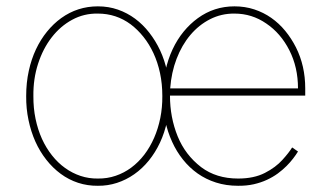

<svg xmlns="http://www.w3.org/2000/svg" viewBox="-20 -574 1044 605"><path d="M62.1 0ZM288.4 11.4Q255.7 11.7 226 2Q196.4 -7.8 171.3 -26.3Q146.3 -44.7 125.9 -70.7Q105.5 -96.6 91.4 -128Q77.4 -159.4 69.8 -195.8Q62.1 -232.2 62.5 -271.3Q62.5 -313.6 70.7 -350.7Q78.8 -387.8 93.4 -418.7Q108 -449.6 128.2 -474.4Q148.4 -499.3 172.9 -517Q224.4 -554 288.4 -554Q322.1 -554 351.6 -543.7Q381 -533.4 405.7 -515.1Q430.4 -496.8 450.3 -471.2Q470.2 -445.7 484.4 -415.5Q514.2 -351.6 514.2 -271.3Q514.6 -230.1 506.7 -193.2Q498.9 -156.2 484.2 -124.8Q469.5 -93.4 448.9 -68Q428.3 -42.6 402.9 -24.9Q377.5 -7.1 348.5 2.3Q319.6 11.7 288.4 11.4ZM288.4 -11.4Q317.8 -11 344.5 -20.1Q371.1 -29.1 393.8 -46Q416.5 -62.9 434.7 -86.6Q452.8 -110.4 465.6 -139.6Q478.3 -168.7 485.1 -202.1Q491.8 -235.4 491.5 -271.3Q491.5 -310 484.2 -343.9Q476.9 -377.8 463.6 -406.4Q450.3 -435 432 -457.9Q413.7 -480.8 392 -497.2Q346.2 -531.2 288.4 -531.2Q244.7 -532 207.4 -511.7Q170.1 -491.5 142.8 -456.1Q115.4 -420.8 100 -373.2Q84.5 -325.6 85.2 -271.3Q84.9 -233.7 92 -199.6Q99.1 -165.5 112.2 -136.5Q125.4 -107.6 144 -84.2Q162.6 -60.7 185.2 -44.6Q207.7 -28.4 233.8 -19.7Q259.9 -11 288.4 -11.4ZM730.1 11.4Q692.5 11.4 660.7 1.2Q628.9 -8.9 602.8 -27.3Q576.7 -45.8 556.5 -71.2Q536.2 -96.6 522.4 -127.1Q492.9 -191.4 492.9 -271.3Q492.9 -313.2 501.1 -350.3Q509.2 -387.4 523.8 -418.5Q538.4 -449.6 558.6 -474.3Q578.8 -498.9 603.3 -516.7Q654.5 -554 718.8 -554Q752.1 -554 781.2 -544.4Q810.4 -534.8 834.9 -517.6Q859.4 -500.4 878.9 -476.6Q898.4 -452.8 912.6 -424.7Q941.8 -366.5 941.8 -295.5V-272.7H515.6Q515.6 -204.2 539.8 -144.5Q563.6 -85.9 614 -47.2Q661.6 -11.4 730.1 -11.4Q780.2 -11.4 814.6 -29.1Q832 -38 845.7 -48.3Q859.4 -58.6 869.7 -70Q890.3 -92.7 900.6 -109.4L919 -96.6Q913 -86.6 903.9 -74.8Q894.9 -62.9 882.8 -50.8Q870.7 -38.7 855.3 -27.3Q839.8 -16 821 -7.3Q802.2 1.4 779.5 6.6Q756.7 11.7 730.1 11.4ZM919 -295.5Q919 -362.2 891.7 -415.8Q864.3 -469.5 818.9 -500Q773.8 -531.2 718.8 -531.2Q677.6 -531.6 642 -513.5Q606.5 -495.4 579.7 -463.6Q552.9 -431.8 536.4 -388.7Q519.9 -345.5 516.3 -295.5Z"/></svg>

Font: Linik Sans Thin
Style: Regular
Weight: 100
Designer: Fonts by Rasmus Andersson / Changes by Cristiano Sobral with parts from Marc Monis
Foundry: rsms
Version: Version 3.020; ttfautohint (v1.6)